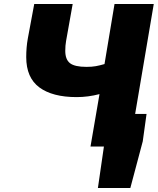

<svg xmlns="http://www.w3.org/2000/svg" viewBox="-20 -732 788 959"><path d="M499 0H432L477 -262Q420 -247 363 -247Q242 -247 176.5 -295.5Q111 -344 111 -447Q111 -496 119 -540L151 -712H343L310 -527Q306 -505 306 -478Q306 -435 329.5 -416.5Q353 -398 412 -398Q439 -398 458.5 -401.5Q478 -405 502 -412L552 -712H748L655 -163H712L693 -26L631 207H469Z"/></svg>

Font: Nebula Sans Black
Style: Regular
Weight: 900
Italic angle: -9°
Designer: Paul D. Hunt for Adobe (as Source Sans)
Foundry: Nebula Entertainment & Broadcasting LLC
Version: Version 1.010